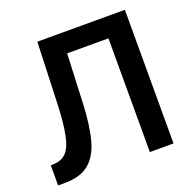

<svg xmlns="http://www.w3.org/2000/svg" viewBox="-128 -855 980 982"><g transform="rotate(-20 362.0 -363.5)"><path d="M24.5 0V-109.4L45.1 -110.4Q87 -112.9 111.5 -140.6Q136 -168.3 148.1 -229.9Q160.2 -291.5 164.1 -394.5L176.1 -727.3H652.7V0H523.8V-619H299L287.6 -353.7Q282.7 -234.4 261.5 -155.9Q240.4 -77.4 192.8 -38.7Q145.2 0 60 0Z"/></g></svg>

Font: Inter UI Semi Bold
Style: Regular
Weight: 600
Designer: Rasmus Andersson
Foundry: rsms
Version: 3.2;8d6f07862